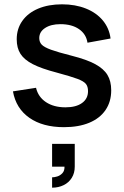

<svg xmlns="http://www.w3.org/2000/svg" viewBox="-20 -575 576 890"><path d="M40 -151.5 147 -168Q157 -125.5 193.2 -101.5Q229.5 -77.5 283.5 -77.5Q332.5 -77.5 360.2 -97.5Q388 -117.5 388 -152.5Q388 -174 378 -186.2Q368 -198.5 338.8 -209.5Q309.5 -220.5 243 -238.5Q172 -257 132.2 -277.5Q92.5 -298 75 -325.2Q57.5 -352.5 57.5 -393Q57.5 -441.5 83.5 -478.2Q109.5 -515 157 -535Q204.5 -555 267.5 -555Q329 -555 378 -535.5Q427 -516 456.8 -480Q486.5 -444 492.5 -396.5L385.5 -377Q379.5 -417 346.2 -440Q313 -463 260 -463Q216 -463 189 -445.2Q162 -427.5 162 -398.5Q162 -380 173.5 -368Q185 -356 216.5 -344.5Q248 -333 313 -316.5Q382 -299 421.2 -277.8Q460.5 -256.5 478 -227.8Q495.5 -199 495.5 -156.5Q495.5 -103.5 469.2 -65Q443 -26.5 393.8 -6Q344.5 14.5 276.5 14.5Q178 14.5 116 -29Q54 -72.5 40 -151.5ZM221.5 247Q232 247 245.2 243Q258.5 239 269 228Q279.5 217 279 197.5H221.5V92H326.5V197.5Q326.5 227 312.8 249.2Q299 271.5 275 283.2Q251 295 221.5 295Z"/></svg>

Font: Manrope KiralyPet SmBd KiralyPet
Style: Regular
Weight: 600
Designer: Mikhail Sharanda
Foundry: Mikhail Sharanda
Version: Version 4.502